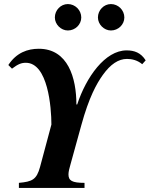

<svg xmlns="http://www.w3.org/2000/svg" viewBox="-20 -925 737 945"><path d="M592 -839C592 -875 562 -905 526 -905C491 -905 462 -875 462 -839C462 -805 492 -775 526 -775C562 -775 592 -804 592 -839ZM380 -839C380 -875 350 -905 314 -905C279 -905 250 -875 250 -839C250 -805 280 -775 314 -775C350 -775 380 -804 380 -839ZM697 -628C673 -666 641 -677 603 -677C497 -677 404 -545 360 -411H356C356 -541 315 -685 171 -685C116 -685 61 -666 21 -605L39 -587C69 -610 86 -616 107 -616C216 -616 233 -396 233 -312L177 -103C160 -41 139 -31 73 -25V0H396V-25C334 -25 317 -36 317 -67C317 -80 322 -99 327 -116L380 -308C418 -447 456 -514 486 -556C524 -609 563 -635 605 -635C629 -635 656 -629 680 -609Z"/></svg>

Font: XITS
Style: Bold Italic
Weight: 700
Italic angle: -16.33°
Designer: MicroPress Inc., with final additions and corrections provided by Coen Hoffman, Elsevier (retired)
Version: Version 1.105